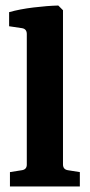

<svg xmlns="http://www.w3.org/2000/svg" viewBox="-20 -675 325 695"><path d="M208 -80Q208 -62 225 -59L269 -52V0H16V-52L60 -59Q77 -62 77 -79V-552Q77 -570 60 -573L13 -580V-631Q52 -642 101.5 -648Q151 -654 191 -655L208 -638Z"/></svg>

Font: Yrsa
Style: Regular
Weight: 400
Designer: Anna Giedrys (Yrsa+Rasa design), David Brezina (Yrsa art-direction, Rasa art-direction, design)
Foundry: Rosetta Type Foundry
Version: Version 2.004